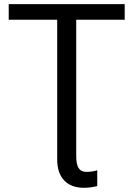

<svg xmlns="http://www.w3.org/2000/svg" viewBox="-20 -708 651 936"><path d="M22.5 -611.8H258.8V68.8C258.8 113.1 270.1 147.3 292.7 171.4C315.3 195.5 347.7 207.5 389.6 207.5C409.8 207.5 431.3 204.8 454.1 199.2V122.1C437.8 127.3 419.9 129.9 400.4 129.9C383.5 129.9 371.1 123.7 363.3 111.3C355.5 99 351.6 79.6 351.6 53.2V-611.8H587.9V-688H22.5Z"/></svg>

Font: Arimo
Style: Regular
Weight: 400
Designer: Steve Matteson
Foundry: Monotype Imaging Inc.
Version: Version 1.32